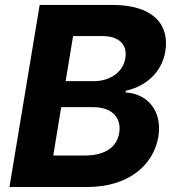

<svg xmlns="http://www.w3.org/2000/svg" viewBox="-20 -747 701 767"><path d="M17.8 0H328.5C491.8 0 593 -85.6 612.6 -201C630 -308.2 563.9 -374.3 481.5 -377.5L483 -384.6C560.4 -401.6 625.7 -455.6 640.3 -540.8C658.7 -649.9 590.2 -727.3 429.7 -727.3H138.5ZM192.8 -125.7 224.4 -318.9H353C427.9 -318.9 465.9 -276.3 456.3 -216.3C447.4 -161.6 403.4 -125.7 318.2 -125.7ZM242.2 -422.9 272 -603H388.5C456.3 -603 489.3 -568.2 480.8 -515.3C471.9 -458.1 418.7 -422.9 356.2 -422.9Z"/></svg>

Font: Margiela Sans
Style: Bold Italic
Weight: 700
Italic angle: -9.39999°
Designer: Stefan Endress, Andreas Faust
Version: Version 1.100;FEAKit 1.0